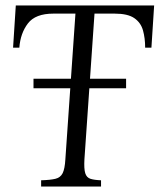

<svg xmlns="http://www.w3.org/2000/svg" viewBox="-20 -685 614 705"><path d="M131 0V-23Q165 -24 183.5 -28.5Q202 -33 210 -49Q218 -65 220 -100L257 -635H176Q110 -635 82.5 -599Q55 -563 51 -510H28L38 -665H546L536 -510H513Q513 -545 505 -573.5Q497 -602 473 -618.5Q449 -635 401 -635H327L290 -100Q288 -65 293 -49Q298 -33 312 -28.5Q326 -24 351 -23V0ZM443 -361H103V-396H443Z"/></svg>

Font: Bona Nova SC
Style: Italic
Weight: 400
Italic angle: -4°
Designer: Mateusz Machalski
Foundry: Capitalics
Version: Version 4.001; ttfautohint (v1.8.4.7-5d5b)